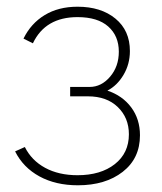

<svg xmlns="http://www.w3.org/2000/svg" viewBox="-20 -547 482 572"><path d="M212 5Q146 5 97.5 -21.5Q49 -48 25 -96L54 -109Q74 -69 114.5 -47Q155 -25 211 -25Q280 -25 322 -58Q364 -91 364 -147Q364 -196 331 -228Q298 -260 242 -260H189V-288H247Q282 -288 308 -318.5Q334 -349 334 -393Q334 -440 302.5 -468Q271 -496 211 -496Q115 -496 78 -418L50 -432Q72 -477 113 -502Q154 -527 211 -527Q281 -527 324 -491.5Q367 -456 367 -395Q367 -356 348 -324Q329 -292 300 -277Q345 -262 371 -227Q397 -192 397 -144Q397 -75 345.5 -35Q294 5 212 5Z"/></svg>

Font: Raleway ExtraLight
Style: Regular
Weight: 200
Designer: Matt McInerney, Pablo Impallari, Rodrigo Fuenzalida
Foundry: Matt McInerney, Pablo Impallari, Rodrigo Fuenzalida
Version: Version 4.026